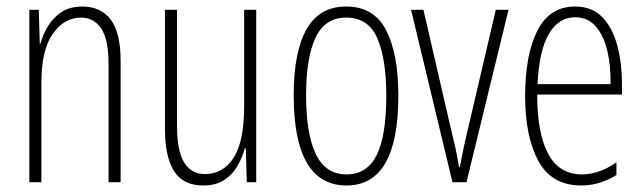

<svg xmlns="http://www.w3.org/2000/svg" viewBox="-20 -559 1973 589"><path d="M233 -539Q289 -539 319.5 -499Q350 -459 350 -373V0H313V-362Q313 -438 290.5 -471.5Q268 -505 229 -505Q177 -505 142 -455.5Q107 -406 107 -305V0H70V-529H99L102 -425H104Q112 -454 128 -480Q144 -506 169.5 -522.5Q195 -539 233 -539Z M766 -529V0H737L734 -104H731Q723 -75 708 -49Q693 -23 667.5 -6.5Q642 10 603 10Q542 10 514 -34Q486 -78 486 -165V-529H523V-174Q523 -96 545 -60.5Q567 -25 608 -25Q665 -25 697 -75.5Q729 -126 729 -233V-529Z M1202 -265Q1202 10 1043 10Q881 10 881 -267Q881 -400 920.5 -469.5Q960 -539 1042 -539Q1127 -539 1164.5 -466.5Q1202 -394 1202 -265ZM919 -267Q919 -148 949 -86Q979 -24 1043 -24Q1106 -24 1135.5 -83Q1165 -142 1165 -266Q1165 -378 1137.5 -441.5Q1110 -505 1042 -505Q977 -505 948 -443.5Q919 -382 919 -267Z M1368 0 1241 -529H1279L1363 -165Q1370 -137 1376.5 -108Q1383 -79 1388 -47H1391Q1401 -104 1415 -161L1501 -529H1540L1411 0Z M1744 -539Q1797 -539 1828.5 -505.5Q1860 -472 1874 -418Q1888 -364 1888 -303V-269H1628Q1628 -149 1662 -86.5Q1696 -24 1765 -24Q1818 -24 1871 -61V-22Q1849 -8 1821.5 1Q1794 10 1763 10Q1673 10 1632 -64.5Q1591 -139 1591 -264Q1591 -391 1628.5 -465Q1666 -539 1744 -539ZM1744 -506Q1694 -506 1664 -455.5Q1634 -405 1629 -301H1853Q1854 -357 1843 -403.5Q1832 -450 1807.5 -478Q1783 -506 1744 -506Z"/></svg>

Font: Noto Sans Arabic ExtCond ExtLt
Style: Regular
Weight: 200
Width: 2
Designer: Monotype Design Team, Nadine Chahine, Nizar Qandah and Khaled Hosny
Foundry: Monotype Imaging Inc.
Version: Version 2.012; ttfautohint (v1.8.4.7-5d5b)